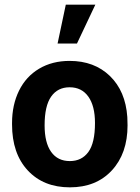

<svg xmlns="http://www.w3.org/2000/svg" viewBox="-20 -802 605 832"><path d="M32.2 -269Q32.2 -347.7 62.5 -409.2Q92.8 -470.7 149.7 -504.4Q206.5 -538.1 281.7 -538.1Q388.7 -538.1 456.3 -472.7Q523.9 -407.2 531.7 -294.9L532.7 -258.8Q532.7 -137.2 464.8 -63.7Q397 9.8 282.7 9.8Q168.5 9.8 100.3 -63.5Q32.2 -136.7 32.2 -262.7ZM173.3 -258.8Q173.3 -183.6 201.7 -143.8Q230 -104 282.7 -104Q334 -104 362.8 -143.3Q391.6 -182.6 391.6 -269Q391.6 -342.8 362.8 -383.3Q334 -423.8 281.7 -423.8Q230 -423.8 201.7 -383.5Q173.3 -343.3 173.3 -258.8ZM265.1 -781.7H393.1L313.5 -613.3H229.5Z"/></svg>

Font: Robotiche
Style: Bold
Weight: 700
Designer: Google
Version: Version 2.001150; 2014